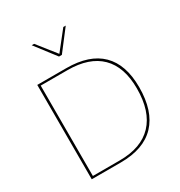

<svg xmlns="http://www.w3.org/2000/svg" viewBox="-203 -1024 1089 1163"><g transform="rotate(-30 341.5 -442.5)"><path d="M302 -660Q463 -660 545 -579Q627 -498 627 -340Q627 -173 545 -86.5Q463 0 302 0H99V-660ZM302 -14Q454 -14 532.5 -97Q611 -180 611 -340Q611 -491 532.5 -568.5Q454 -646 302 -646H115V-14ZM428 -885 319 -743H299L190 -885H207L309 -756L411 -885Z"/></g></svg>

Font: Work Sans Thin
Style: Regular
Weight: 250
Designer: Wei Huang
Foundry: Wei Huang
Version: Version 2.012